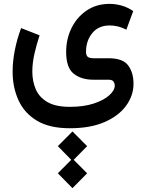

<svg xmlns="http://www.w3.org/2000/svg" viewBox="-20 -418 754 995"><path d="M355.5 263.2 431.6 339.4 361.8 410.2 431.6 480 355.5 557.1 279.8 480 349.1 410.2 279.8 339.4ZM341.8 246.6Q236.3 246.6 171.1 207.3Q106 168 75.7 101.3Q45.4 34.7 45.4 -46.4Q45.4 -100.6 56.9 -158.4Q68.4 -216.3 89.4 -272.5L185.1 -234.9Q169.4 -187.5 158.4 -139.2Q147.5 -90.8 147.5 -46.9Q147.5 2.9 165.3 44.4Q183.1 85.9 225.6 110.8Q268.1 135.7 341.8 135.7Q413.1 135.7 465.3 118.7Q517.6 101.6 546.1 75.9Q574.7 50.3 574.7 25.4Q574.7 13.7 567.9 4.4Q561 -4.9 543 -4.9H463.9Q401.4 -4.9 362.1 -35.9Q322.8 -66.9 322.8 -149.4Q322.8 -215.3 350.3 -272Q377.9 -328.6 428.7 -363.3Q479.5 -397.9 548.3 -397.9Q578.6 -397.9 610.1 -389.2Q641.6 -380.4 670.4 -360.4L634.8 -264.2Q612.3 -275.9 591.1 -281Q569.8 -286.1 548.8 -286.1Q490.7 -286.1 458.3 -246.6Q425.8 -207 425.8 -149.4Q425.8 -130.9 434.8 -123.5Q443.8 -116.2 464.8 -116.2H542.5Q616.7 -116.2 644.3 -78.9Q671.9 -41.5 671.9 16.1Q671.9 77.1 633.5 129.9Q595.2 182.6 521.7 214.6Q448.2 246.6 341.8 246.6Z"/></svg>

Font: Vazirmatn FD Medium
Style: Regular
Weight: 500
Designer: Saber Rastikerdar
Foundry: Saber Rastikerdar
Version: Version 33.003